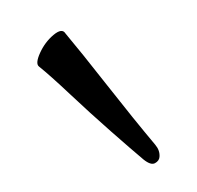

<svg xmlns="http://www.w3.org/2000/svg" viewBox="-26 -421 151 147"><g transform="rotate(5 50.0 -347.5)"><path d="M88 -302Q78 -309 61 -321.5Q44 -334 27.5 -347Q11 -360 2 -366Q-1 -368 2 -376.5Q5 -385 11 -391Q17 -397 20 -393Q33 -380 55.5 -356Q78 -332 96 -314Q100 -310 100 -305Q100 -302 97 -300Q94 -298 88 -302Z"/></g></svg>

Font: Puppies Play
Style: Regular
Weight: 400
Designer: Robert E. Leuschke
Foundry: Robert E. Leuschke
Version: Version 1.010; ttfautohint (v1.8.3)